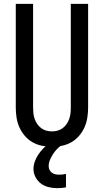

<svg xmlns="http://www.w3.org/2000/svg" viewBox="-20 -755 540 998"><path d="M250 8Q224 8 197.5 2.5Q171 -3 148.5 -16Q126 -29 108.5 -49.5Q91 -70 80.5 -94Q70 -118 66 -144Q62 -170 62 -196V-735H152V-196Q152 -181 153.5 -166.5Q155 -152 160 -137.5Q165 -123 173.5 -110.5Q182 -98 194 -89Q206 -80 220.5 -76Q235 -72 250 -72Q265 -72 279.5 -76Q294 -80 306 -89Q318 -98 326.5 -110.5Q335 -123 340 -137.5Q345 -152 346.5 -166.5Q348 -181 348 -196V-735H438V-196Q438 -170 434 -144Q430 -118 419.5 -94Q409 -70 391.5 -49.5Q374 -29 351.5 -16Q329 -3 302.5 2.5Q276 8 250 8ZM278 223Q256 223 234 218Q212 213 194 200Q176 187 165 166.5Q154 146 154 124Q154 104 161 84.5Q168 65 179 48.5Q190 32 204 17.5Q218 3 234 -8H300V0Q286 9 275 21Q264 33 255 47Q246 61 239.5 76.5Q233 92 233 109Q233 119 237.5 128Q242 137 250 143Q258 149 268 151Q278 153 288 153Q297 153 305.5 152Q314 151 323 149V219Q312 221 300.5 222Q289 223 278 223Z"/></svg>

Font: Iosevka Medium
Style: Regular
Weight: 500
Monospace: yes
Designer: Belleve Invis
Foundry: Belleve Invis
Version: Version 32.5.0; ttfautohint (v1.8.4)